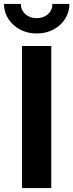

<svg xmlns="http://www.w3.org/2000/svg" viewBox="-56 -963 375 983"><path d="M206.5 -727.5V0H56.6V-727.5ZM131.8 -791.5Q84.5 -791.5 46.6 -811.8Q8.8 -832 -13.4 -866.5Q-35.6 -900.9 -35.6 -942.9H50.8Q50.8 -911.1 73.7 -890.6Q96.7 -870.1 131.8 -870.1Q167 -870.1 189.7 -890.6Q212.4 -911.1 212.4 -942.9H299.3Q299.3 -900.9 277.3 -866.5Q255.4 -832 217.5 -811.8Q179.7 -791.5 131.8 -791.5Z"/></svg>

Font: Inter 28pt
Style: Bold
Weight: 700
Designer: Rasmus Andersson
Foundry: rsms
Version: Version 4.001;git-66647c0bb